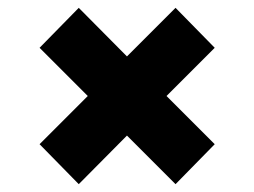

<svg xmlns="http://www.w3.org/2000/svg" viewBox="-20 -595 649 490"><path d="M528 -227 405 -350 528 -473 428 -575 304 -451 181 -575 81 -473 204 -350 81 -227 181 -125 304 -249 428 -125Z"/></svg>

Font: Montserrat-Alt1 ExtBd
Style: Regular
Weight: 800
Designer: Differentunic
Foundry: Differentunic
Version: Version 7.222